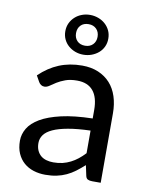

<svg xmlns="http://www.w3.org/2000/svg" viewBox="-85 -812 677 882"><g transform="rotate(10 253.5 -371.5)"><path d="M445 0H405.5Q392.5 0 384.5 -4Q376.5 -8 374 -21L364 -68Q344 -50 325 -35.8Q306 -21.5 285 -11.8Q264 -2 240.2 3Q216.5 8 187.5 8Q158 8 132.2 -0.2Q106.5 -8.5 87.5 -25Q68.5 -41.5 57.2 -66.8Q46 -92 46 -126.5Q46 -156.5 62.5 -184.2Q79 -212 115.8 -233.5Q152.5 -255 212 -268.8Q271.5 -282.5 357.5 -284.5V-324Q357.5 -383 332.2 -413.2Q307 -443.5 257.5 -443.5Q225 -443.5 202.8 -435.2Q180.5 -427 164.2 -416.8Q148 -406.5 136.2 -398.2Q124.5 -390 113 -390Q104 -390 97.2 -394.8Q90.5 -399.5 86.5 -406.5L70.5 -435Q112.5 -475.5 161 -495.5Q209.5 -515.5 268.5 -515.5Q311 -515.5 344 -501.5Q377 -487.5 399.5 -462.5Q422 -437.5 433.5 -402Q445 -366.5 445 -324ZM214 -54.5Q237.5 -54.5 257 -59.2Q276.5 -64 293.8 -72.8Q311 -81.5 326.8 -94Q342.5 -106.5 357.5 -122.5V-228Q296 -226 253 -218.2Q210 -210.5 183 -198Q156 -185.5 143.8 -168.5Q131.5 -151.5 131.5 -130.5Q131.5 -110.5 138 -96Q144.5 -81.5 155.5 -72.2Q166.5 -63 181.5 -58.8Q196.5 -54.5 214 -54.5ZM164 -657.5Q164 -678.5 172 -695.5Q180 -712.5 193.8 -725Q207.5 -737.5 225.5 -744.2Q243.5 -751 263.5 -751Q284 -751 302.2 -744.2Q320.5 -737.5 334.5 -725Q348.5 -712.5 356.5 -695.5Q364.5 -678.5 364.5 -657.5Q364.5 -637 356.5 -620Q348.5 -603 334.5 -591Q320.5 -579 302.2 -572.2Q284 -565.5 263.5 -565.5Q243.5 -565.5 225.5 -572.2Q207.5 -579 193.8 -591Q180 -603 172 -620Q164 -637 164 -657.5ZM214 -657.5Q214 -635.5 227.5 -621.5Q241 -607.5 264.5 -607.5Q287 -607.5 300.8 -621.5Q314.5 -635.5 314.5 -657.5Q314.5 -680 300.8 -694Q287 -708 264.5 -708Q241 -708 227.5 -694Q214 -680 214 -657.5Z"/></g></svg>

Font: Lato TR
Style: Regular
Weight: 400
Designer: Lukasz Dziedzic
Foundry: tyPoland Lukasz Dziedzic
Version: Version 1.104 2013